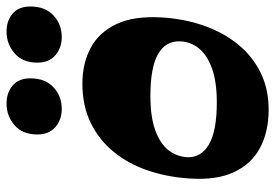

<svg xmlns="http://www.w3.org/2000/svg" viewBox="-150 -696 859 600"><g transform="rotate(-90 280.0 -395.5)"><path d="M238 14Q169.5 14 118.9 -12.6Q68.3 -39.3 42.5 -94.4Q16.8 -149.5 22.8 -234.5Q27.3 -303.2 47.9 -363.9Q68.5 -424.5 105.8 -470.1Q143 -515.7 196.3 -541.9Q249.5 -568 319.3 -568Q382.3 -568 430.7 -542.2Q479.2 -516.5 505.2 -461.7Q531.2 -407 526 -319Q521.5 -249.3 500.4 -188.6Q479.3 -128 442.3 -82.4Q405.3 -36.8 354 -11.4Q302.8 14 238 14ZM260.7 -148Q324.5 -148 366.3 -162.9Q408 -177.7 429.3 -203.9Q450.5 -230 451.3 -263.5Q452.8 -308 411.3 -331.8Q369.8 -355.5 280 -355.5Q215.8 -355.5 174 -340.5Q132.2 -325.5 111.6 -299.5Q91 -273.5 89.2 -240.2Q87.7 -196.7 129.4 -172.4Q171 -148 260.7 -148ZM240.3 -632.5Q206.3 -632.5 183.3 -652.5Q160.3 -672.5 160.3 -708.8Q160.3 -755 189.1 -780Q218 -805 256.8 -805Q291.3 -805 313.5 -785.7Q335.7 -766.5 335.7 -730.8Q335.7 -684.5 307.9 -658.5Q280 -632.5 240.3 -632.5ZM464.7 -632.5Q430.8 -632.5 407.8 -652.5Q384.8 -672.5 384.8 -708.8Q384.8 -755 414 -780Q443.3 -805 481.2 -805Q516.5 -805 538.4 -785.7Q560.2 -766.5 560.2 -730.8Q560.2 -684.5 532.4 -658.5Q504.5 -632.5 464.7 -632.5Z"/></g></svg>

Font: Savate ExtraLight
Style: Italic
Weight: 200
Italic angle: -11°
Designer: Max Esnée
Foundry: Plomb Type
Version: Version 2.000